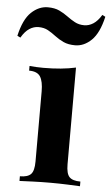

<svg xmlns="http://www.w3.org/2000/svg" viewBox="-97 -823 495 860"><g transform="rotate(5 150.5 -393.0)"><path d="M232 -528V-93Q232 -51 246.5 -36Q261 -21 296 -21V0Q278 -1 240 -2.5Q202 -4 163 -4Q124 -4 84 -2.5Q44 -1 24 0V-21Q59 -21 73.5 -36Q88 -51 88 -93V-408Q88 -453 74.5 -474.5Q61 -496 24 -496V-517Q56 -514 86 -514Q128 -514 164.5 -517.5Q201 -521 232 -528ZM83 -786Q114 -786 135 -776Q156 -766 173.5 -753Q191 -740 209.5 -730Q228 -720 252 -720Q273 -720 292.5 -732.5Q312 -745 329 -773L343 -766Q326 -692 292.5 -659.5Q259 -627 219 -627Q188 -627 166.5 -637Q145 -647 127.5 -660.5Q110 -674 92 -684Q74 -694 49 -694Q28 -694 8.5 -681.5Q-11 -669 -28 -640L-42 -647Q-25 -722 9 -754Q43 -786 83 -786Z"/></g></svg>

Font: Playfair Display
Style: Bold
Weight: 700
Designer: Claus Eggers Sørensen
Foundry: Claus Eggers Sørensen
Version: Version 1.203